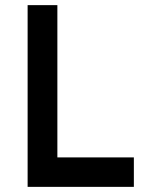

<svg xmlns="http://www.w3.org/2000/svg" viewBox="-20 -730 561 750"><path d="M87.9 -710Q117.2 -710 204.1 -710Q204.1 -561.5 204.1 -115.2Q278.3 -115.2 502.9 -115.2Q502.9 -85.9 502.9 0Q399.4 0 87.9 0Q87.9 -177.7 87.9 -710Z"/></svg>

Font: SSportsD
Style: Medium
Weight: 400
Designer: Swiss Typefaces
Version: Version 1.000